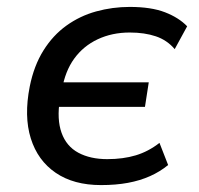

<svg xmlns="http://www.w3.org/2000/svg" viewBox="-20 -526 574 555"><path d="M272 9Q193 9 141 -26.5Q89 -62 69 -126Q49 -190 66 -276Q78 -336 105.5 -380Q133 -424 172 -452Q211 -480 258 -493Q305 -506 355 -506Q417 -506 457 -490.5Q497 -475 521 -450L485 -384Q463 -410 430.5 -421Q398 -432 355 -432Q304 -432 262.5 -412.5Q221 -393 194.5 -356.5Q168 -320 159 -266L154 -288H410L399 -217H142L153 -238Q144 -181 158 -142Q172 -103 206.5 -84.5Q241 -66 290 -66Q336 -66 372.5 -77Q409 -88 441 -113L466 -49Q443 -30 414 -17Q385 -4 350 2.5Q315 9 272 9Z"/></svg>

Font: Nunito Sans 7pt SemiCondensed Medium
Style: Italic
Weight: 500
Width: 4
Italic angle: -9°
Designer: Vernon Adams
Foundry: Vernon Adams
Version: Version 3.101;gftools[0.9.27]